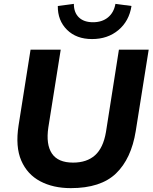

<svg xmlns="http://www.w3.org/2000/svg" viewBox="-20 -962 789 993"><path d="M346 11Q255 11 188 -24.5Q121 -60 90 -131.5Q59 -203 76 -313L138 -705H294L230 -303Q217 -215 248.5 -168Q280 -121 358 -121Q429 -121 471.5 -159Q514 -197 528 -279L595 -705H749L682 -284Q659 -141 580 -65Q501 11 346 11ZM456 -760Q375 -760 326.5 -808Q278 -856 279 -931L362 -942Q362 -897 388 -872Q414 -847 461 -847Q508 -847 538.5 -872Q569 -897 577 -942L660 -931Q648 -853 592.5 -806.5Q537 -760 456 -760Z"/></svg>

Font: Nunito Sans ExtraBold
Style: Italic
Weight: 800
Italic angle: -9°
Designer: Vernon Adams
Foundry: Vernon Adams
Version: Version 3.006; ttfautohint (v1.8.3)